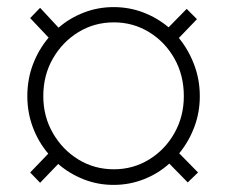

<svg xmlns="http://www.w3.org/2000/svg" viewBox="-20 -620 640 541"><path d="M93 -105 65 -134 116 -187Q88 -220 72.5 -261.5Q57 -303 57 -349Q57 -397 73 -439Q89 -481 117 -514L65 -569L93 -598L145 -542Q176 -569 216 -584.5Q256 -600 300 -600Q344 -600 383.5 -585Q423 -570 455 -543L506 -595L535 -566L484 -513Q511 -480 527 -438Q543 -396 543 -349Q543 -303 527.5 -262Q512 -221 485 -188L538 -134L509 -106L457 -159Q426 -131 385.5 -115Q345 -99 300 -99Q255 -99 215 -115Q175 -131 144 -158ZM301 -143Q355 -143 400 -170.5Q445 -198 471.5 -245Q498 -292 498 -349Q498 -408 471.5 -455Q445 -502 400 -529.5Q355 -557 301 -557Q246 -557 201 -529.5Q156 -502 129 -455Q102 -408 102 -349Q102 -292 129 -245Q156 -198 201 -170.5Q246 -143 301 -143Z"/></svg>

Font: Livvic Light
Style: Regular
Weight: 300
Designer: Jacques Le Bailly, Baron von Fonthausen
Version: Version 1.001; ttfautohint (v1.8.2)